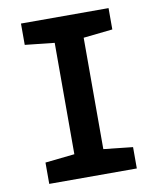

<svg xmlns="http://www.w3.org/2000/svg" viewBox="-81 -778 692 842"><g transform="rotate(-10 265.0 -357.0)"><path d="M70 0V-95L201 -109V-605L70 -619V-714H460V-619L330 -605V-109L460 -95V0Z"/></g></svg>

Font: Noto Sans Mono Condensed
Style: Bold
Weight: 700
Width: 3
Designer: Monotype Design Team
Foundry: Monotype Imaging Inc.
Version: Version 2.014